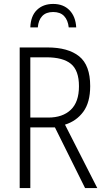

<svg xmlns="http://www.w3.org/2000/svg" viewBox="-20 -955 540 975"><path d="M80 0V-714H221Q326 -714 382 -669Q438 -624 438 -518Q438 -435 403 -387.5Q368 -340 310 -322L474 0H412L259 -308H134V0ZM225 -358Q298 -358 339.5 -397.5Q381 -437 381 -517Q381 -597 340.5 -630.5Q300 -664 215 -664H134V-358ZM250 -935Q302 -935 333 -903Q364 -871 367 -816H329Q325 -853 305.5 -873.5Q286 -894 250 -894Q214 -894 194.5 -873.5Q175 -853 172 -816H134Q136 -874 167.5 -904.5Q199 -935 250 -935Z"/></svg>

Font: Noto Sans Mono ExtraCondensed Light
Style: Regular
Weight: 300
Width: 2
Designer: Monotype Design Team
Foundry: Monotype Imaging Inc.
Version: Version 2.014; ttfautohint (v1.8.4.7-5d5b)